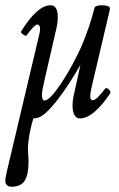

<svg xmlns="http://www.w3.org/2000/svg" viewBox="-33 -436 450 728"><path d="M10 272Q-1 272 -7 265.5Q-13 259 -13 251Q-13 242 -11 233.5Q-9 225 -7 214L116 -306Q117 -311 118 -315.5Q119 -320 119 -325Q119 -343 108 -343Q103 -343 91.5 -331Q80 -319 68 -302Q65 -298 54.5 -305.5Q44 -313 47 -317Q79 -368 106.5 -392Q134 -416 158 -416Q186 -416 186 -372Q186 -349 181 -329L137 -138Q133 -119 129.5 -103Q126 -87 126 -76Q126 -55 136 -55Q147 -55 164.5 -74.5Q182 -94 202 -124.5Q222 -155 240 -188.5Q258 -222 271 -250Q288 -287 303 -331Q318 -375 325 -405Q327 -416 355 -416Q368 -416 376 -413Q384 -410 384 -402L314 -104Q311 -90 310 -83Q309 -76 309 -72Q309 -56 319 -56Q327 -56 339.5 -69Q352 -82 365 -99Q370 -106 379.5 -97Q389 -88 384 -81Q355 -37 325.5 -12Q296 13 270 13Q256 13 249 -0.5Q242 -14 242 -36Q242 -44 243 -53.5Q244 -63 246 -72L272 -190Q254 -159 232 -124.5Q210 -90 186.5 -59.5Q163 -29 142 -9.5Q121 10 104 12Q101 13 98.5 12.5Q96 12 94 12Q84 43 78.5 74.5Q73 106 73 130Q73 134 73.5 141Q74 148 74 153Q75 159 75 165.5Q75 172 75 182Q75 225 61 248.5Q47 272 10 272Z"/></svg>

Font: Junicode Two Beta Condensed
Style: Italic
Weight: 400
Width: 3
Italic angle: -9°
Version: Version 1.053; ttfautohint (v1.8.4)